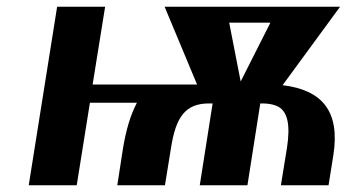

<svg xmlns="http://www.w3.org/2000/svg" viewBox="-20 -548 1046 568"><path d="M65 0H207L246 -244H385C366 -208 353 -164 344 -110L327 0H468L486 -111C500 -201 528 -242 598 -242H609L571 0H712L750 -242H756C771 -242 784 -240 795 -236C833 -223 839 -176 829 -111L811 0H952L966 -88C987 -220 932 -282 816 -296L986 -528H467L563 -298H254L291 -528H149ZM658 -481H780L692 -307Z"/></svg>

Font: Aerodynamic
Style: Obl
Weight: 500
Designer: Google
Version: Version 2.000980; 2014